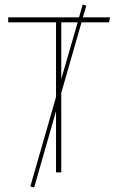

<svg xmlns="http://www.w3.org/2000/svg" viewBox="-20 -757 516 843"><path d="M459 -659H338L249 -349V0H226V-269L130 66L113 62L226 -331V-659H16V-681H327L343 -737L359 -732L344 -681H463ZM249 -410 321 -659H249Z"/></svg>

Font: FiraGO Thin
Style: Regular
Weight: 100
Designer: bBox Type
Foundry: bBox Type GmbH
Version: Version 1.001;PS 001.001;hotconv 1.0.88;makeotf.lib2.5.64775